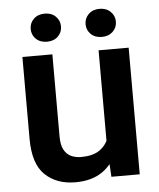

<svg xmlns="http://www.w3.org/2000/svg" viewBox="-52 -745 660 798"><g transform="rotate(-5 278.5 -345.5)"><path d="M374 -528.3H499.5V0H381.3L374 -125ZM431.6 -236.3Q431.6 -165.5 410.6 -109.9Q389.6 -54.2 345.2 -22.2Q300.8 9.8 231 9.8Q152.8 9.8 104.5 -36.1Q56.2 -82 56.2 -187V-528.3H181.2V-186Q181.2 -150.4 192.1 -130.1Q203.1 -109.9 221.9 -101.3Q240.7 -92.8 263.2 -92.8Q311.5 -92.8 339.4 -111.6Q367.2 -130.4 379.2 -162.8Q391.1 -195.3 391.1 -235.4ZM392.6 -582.5Q364.3 -582.5 346.9 -599.4Q329.6 -616.2 329.6 -641.1Q329.6 -665.5 346.9 -682.6Q364.3 -699.7 392.6 -699.7Q420.9 -699.7 438.5 -682.6Q456.1 -665.5 456.1 -641.1Q456.1 -616.2 438.5 -599.4Q420.9 -582.5 392.6 -582.5ZM164.1 -582.5Q135.3 -582.5 117.9 -599.4Q100.6 -616.2 100.6 -641.1Q100.6 -665.5 117.9 -682.6Q135.3 -699.7 164.1 -699.7Q192.4 -699.7 209.7 -682.6Q227.1 -665.5 227.1 -641.1Q227.1 -616.2 209.7 -599.4Q192.4 -582.5 164.1 -582.5Z"/></g></svg>

Font: Heebo SemiBold
Style: Regular
Weight: 600
Designer: Oded Ezer
Foundry: Ezer Type House
Version: Version 3.100